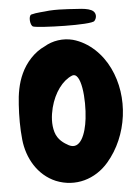

<svg xmlns="http://www.w3.org/2000/svg" viewBox="-59 -915 697 962"><g transform="rotate(-5 290.0 -434.5)"><path d="M447.3 -844.7 446.3 -845.7C422.9 -868.2 353.5 -864.3 321.3 -868.2C289.1 -870.1 258.8 -871.1 225.6 -869.1C195.3 -865.2 162.1 -865.2 133.8 -857.4C118.2 -850.6 123 -802.7 137.7 -796.9C162.1 -787.1 432.6 -778.3 446.3 -797.9C460 -813.5 458 -834 447.3 -844.7ZM509.8 -553.7C474.6 -627 411.1 -690.4 331.1 -712.9C282.2 -725.6 228.5 -717.8 186.5 -692.4C133.8 -668.9 89.8 -619.1 66.4 -567.4C43.9 -519.5 35.2 -465.8 32.2 -413.1C28.3 -355.5 28.3 -294.9 34.2 -237.3C43.9 -143.6 93.8 -54.7 183.6 -16.6C280.3 22.5 381.8 -7.8 448.2 -85C556.6 -210.9 582 -405.3 509.8 -553.7ZM359.4 -313.5C350.6 -238.3 321.3 -160.2 264.6 -188.5C241.2 -201.2 210 -220.7 198.2 -260.7C186.5 -300.8 190.4 -342.8 200.2 -382.8C219.7 -459 262.7 -514.6 309.6 -534.2C358.4 -554.7 371.1 -410.2 359.4 -313.5Z"/></g></svg>

Font: Day Care
Style: Regular
Weight: 400
Designer: Noponies
Version: Version 1.000;PS 001.000;hotconv 1.0.88;makeotf.lib2.5.64775